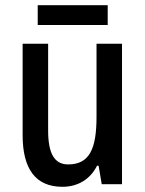

<svg xmlns="http://www.w3.org/2000/svg" viewBox="-20 -708 559 738"><path d="M394 -688H125V-612H394ZM449 -540H351V-259C351 -138 325 -76 242 -76C189 -76 165 -118 165 -207V-540H67V-188C67 -61 115 10 220 10C277 10 326 -17 353 -71H359L371 0H449Z"/></svg>

Font: Noto Sans Tamil Condensed Medium
Style: Regular
Weight: 500
Width: 3
Designer: Jelle Bosma - Monotype Design Team
Foundry: Monotype Imaging Inc.
Version: Version 2.004